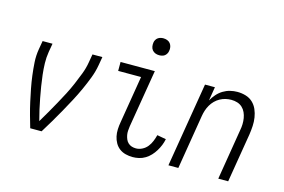

<svg xmlns="http://www.w3.org/2000/svg" viewBox="-93 -928 1687 1142"><g transform="rotate(15 750.0 -357.0)"><path d="M229 0H159Q148 -37 137.5 -75Q127 -113 118.5 -151.5Q110 -190 102.5 -228.5Q95 -267 90 -306.5Q85 -346 82.5 -386.5Q80 -427 87 -468L96 -520H157L148 -468Q142 -432 143 -396.5Q144 -361 148 -326Q152 -291 157.5 -257Q163 -223 169.5 -189Q176 -155 183.5 -121.5Q191 -88 200 -55Q220 -88 239 -121.5Q258 -155 277 -189Q296 -223 313.5 -257Q331 -291 346 -326Q361 -361 374.5 -396.5Q388 -432 394 -468L403 -520H464L455 -468Q448 -427 432.5 -386.5Q417 -346 399 -306.5Q381 -267 360.5 -228.5Q340 -190 318.5 -151.5Q297 -113 274.5 -75Q252 -37 229 0Z M791 8Q769 8 747.5 2.5Q726 -3 709.5 -15.5Q693 -28 682.5 -46.5Q672 -65 667.5 -86Q663 -107 664 -129.5Q665 -152 669 -174L717 -465H576V-520H787L728 -165Q726 -151 725 -137Q724 -123 726.5 -110Q729 -97 734 -85Q739 -73 748.5 -64Q758 -55 770.5 -51Q783 -47 797 -47Q816 -47 835 -56.5Q854 -66 867 -82.5Q880 -99 887.5 -118Q895 -137 900 -156L955 -146Q951 -126 943.5 -107.5Q936 -89 925 -71Q914 -53 900 -38Q886 -23 868 -12Q850 -1 830 3.5Q810 8 791 8ZM787 -618Q774 -618 763 -622.5Q752 -627 744.5 -636Q737 -645 735 -657.5Q733 -670 735 -683Q736 -691 741 -699.5Q746 -708 753.5 -713Q761 -718 769.5 -720Q778 -722 786 -722Q799 -722 810.5 -717.5Q822 -713 829 -704Q836 -695 838.5 -682.5Q841 -670 838 -657Q837 -649 832 -640.5Q827 -632 820 -627Q813 -622 804 -620Q795 -618 787 -618Z M1010 0 1096 -520H1157L1143 -435Q1154 -455 1170 -473.5Q1186 -492 1206.5 -504.5Q1227 -517 1249.5 -522.5Q1272 -528 1294 -528Q1321 -528 1346 -520.5Q1371 -513 1389 -496Q1407 -479 1417 -456Q1427 -433 1431 -407.5Q1435 -382 1433.5 -355.5Q1432 -329 1428 -302L1378 0H1317L1368 -311Q1372 -331 1372.5 -350Q1373 -369 1370 -387Q1367 -405 1359.5 -421.5Q1352 -438 1339 -450Q1326 -462 1308.5 -467.5Q1291 -473 1271 -473Q1254 -473 1236.5 -469Q1219 -465 1202.5 -456Q1186 -447 1172.5 -433.5Q1159 -420 1149.5 -403.5Q1140 -387 1134.5 -370Q1129 -353 1126 -335L1071 0Z"/></g></svg>

Font: Iosevka Term Curly Light
Style: Italic
Weight: 300
Italic angle: -9°
Designer: Belleve Invis
Foundry: Belleve Invis
Version: Version 32.3.0